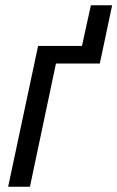

<svg xmlns="http://www.w3.org/2000/svg" viewBox="-20 -711 447 731"><path d="M125 -536H292L326 -691H407L360 -469H193L94 0H11Z"/></svg>

Font: Noto Sans UI Narrow
Style: Italic
Weight: 400
Width: 4
Italic angle: -12°
Designer: Monotype Design Team
Foundry: Monotype Imaging Inc.
Version: Version 1.001